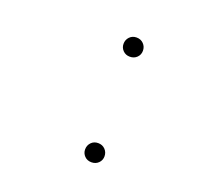

<svg xmlns="http://www.w3.org/2000/svg" viewBox="-94 -614 788 731"><g transform="rotate(20 300.0 -248.5)"><path d="M303.7 -33.7Q303.7 -18.1 314.7 -6.8Q325.7 4.4 342.8 4.4Q359.9 4.4 371.1 -6.6Q382.3 -17.6 382.3 -33.7Q382.3 -50.3 371.1 -61.8Q359.9 -73.2 342.8 -73.2Q325.7 -73.2 314.7 -61.8Q303.7 -50.3 303.7 -33.7ZM303.7 -461.4Q303.7 -445.8 314.7 -434.6Q325.7 -423.3 342.8 -423.3Q359.9 -423.3 371.1 -434.3Q382.3 -445.3 382.3 -461.4Q382.3 -478 371.1 -489.5Q359.9 -501 342.8 -501Q325.7 -501 314.7 -489.5Q303.7 -478 303.7 -461.4Z"/></g></svg>

Font: Roboto Mono ExtraLight
Style: Regular
Weight: 250
Monospace: yes
Designer: Google
Version: Version 3.000